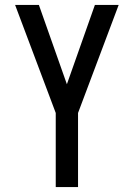

<svg xmlns="http://www.w3.org/2000/svg" viewBox="-20 -755 540 775"><path d="M205 0V-299L41 -735H137L250 -415L363 -735H459L295 -299V0Z"/></svg>

Font: Iosevka Medium
Style: Regular
Weight: 500
Monospace: yes
Designer: Belleve Invis
Foundry: Belleve Invis
Version: Version 32.5.0; ttfautohint (v1.8.4)